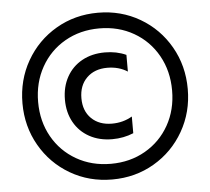

<svg xmlns="http://www.w3.org/2000/svg" viewBox="-55 -847 1016 928"><g transform="rotate(-5 453.0 -382.5)"><path d="M258 -382Q258 -444 284.5 -492Q311 -540 359 -566.5Q407 -593 470 -593Q527 -593 573 -572V-491Q531 -518 475 -518Q413 -518 375.5 -481Q338 -444 338 -382Q338 -320 375.5 -283.5Q413 -247 475 -247Q529 -247 573 -273V-192Q525 -172 470 -172Q407 -172 359 -198.5Q311 -225 284.5 -272.5Q258 -320 258 -382ZM453 -787Q565 -787 656.5 -733.5Q748 -680 801 -587.5Q854 -495 854 -382Q854 -270 801 -177.5Q748 -85 656.5 -31.5Q565 22 453 22Q341 22 249.5 -31.5Q158 -85 105 -177.5Q52 -270 52 -382Q52 -495 105 -587.5Q158 -680 249.5 -733.5Q341 -787 453 -787ZM453 -54Q546 -54 620 -96.5Q694 -139 736 -213.5Q778 -288 778 -382Q778 -476 736 -551Q694 -626 620 -668.5Q546 -711 453 -711Q360 -711 286 -668.5Q212 -626 170 -551Q128 -476 128 -382Q128 -288 170 -213.5Q212 -139 286 -96.5Q360 -54 453 -54Z"/></g></svg>

Font: Application
Style: Regular
Weight: 400
Designer: Wei Huang
Foundry: Wei Huang
Version: Version 0.012